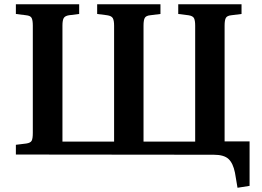

<svg xmlns="http://www.w3.org/2000/svg" viewBox="-20 -730 1238 907"><path d="M1102 157 1090 86Q1081 41 1059.5 21Q1038 1 990 1L55 0V-46L104 -52Q124 -55 129.5 -65Q135 -75 135 -102V-609Q135 -634 129.5 -645Q124 -656 103 -658L55 -664V-710H354V-664L306 -658Q287 -655 281 -644.5Q275 -634 275 -609V-61H519V-609Q519 -633 513 -644Q507 -655 486 -658L439 -664V-710H738V-664L690 -658Q670 -656 664 -645.5Q658 -635 658 -609V-61H902V-609Q902 -633 896.5 -644Q891 -655 870 -658L822 -664V-710H1121V-664L1073 -658Q1053 -656 1047 -645.5Q1041 -635 1041 -609V-62H1159V148Z"/></svg>

Font: Literata 36pt SemiBold
Style: Regular
Weight: 600
Designer: Latin by Veronika Burian and Jose Scaglione. Greek by Irene Vlachou. Cyrillic by Vera Evstafieva.
Foundry: TypeTogether
Version: Version 3.002